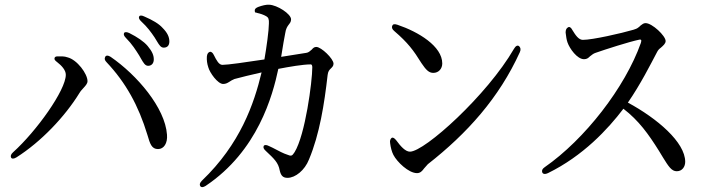

<svg xmlns="http://www.w3.org/2000/svg" viewBox="-20 -766 3010 814"><path d="M570 -531 578 -517C588 -500 595 -487 608 -487C623 -487 632 -498 632 -514C632 -531 626 -547 606 -571C590 -590 562 -609 528 -626C517 -631 509 -631 506 -626C503 -620 506 -613 514 -605C540 -579 556 -553 570 -531ZM27 -98C30 -92 39 -92 50 -99C154 -165 255 -271 317 -372C323 -382 328 -386 333 -392C342 -402 351 -411 351 -422C351 -453 307 -513 266 -523C253 -528 237 -527 224 -527C217 -527 212 -525 211 -519C210 -513 214 -509 223 -502C241 -488 259 -469 259 -449C259 -384 135 -210 35 -120C26 -112 24 -104 27 -98ZM432 -502C513 -416 567 -319 605 -194C616 -156 623 -134 650 -134C675 -134 691 -159 688 -195C680 -309 561 -448 449 -525C438 -532 430 -532 426 -525C422 -517 424 -510 432 -502ZM579 -675C605 -651 620 -630 635 -608L646 -590C655 -575 662 -564 674 -564C690 -564 698 -574 698 -590C698 -609 690 -627 669 -648C654 -665 627 -681 592 -696C580 -702 572 -701 570 -696C567 -691 570 -683 579 -675Z M1060 -722C1060 -716 1061 -713 1063 -713C1065 -713 1068 -712 1071 -711C1084 -708 1097 -704 1109 -697C1118 -692 1121 -684 1120 -666C1120 -638 1110 -565 1101 -514C1022 -502 945 -491 923 -491C908 -491 898 -510 887 -532C882 -543 875 -548 869 -546C863 -544 858 -538 857 -526C856 -511 858 -496 863 -481C869 -458 903 -410 926 -410C937 -410 944 -414 952 -419C958 -423 966 -428 974 -431C996 -437 1048 -450 1089 -459C1057 -326 999 -156 836 0C827 9 825 17 829 23C833 29 841 29 852 22C1073 -126 1136 -361 1160 -474C1207 -483 1264 -493 1298 -493C1301 -493 1304 -489 1304 -481C1304 -420 1274 -194 1229 -121C1218 -104 1215 -103 1196 -111C1185 -114 1161 -126 1135 -140L1120 -147C1109 -153 1100 -152 1098 -147C1095 -141 1098 -134 1107 -126C1142 -93 1160 -77 1166 -43C1171 -22 1179 -12 1199 -12C1232 -12 1272 -44 1290 -90C1335 -197 1355 -325 1369 -448C1371 -464 1376 -469 1382 -475C1388 -481 1394 -486 1394 -496C1394 -517 1342 -567 1321 -567C1312 -567 1307 -562 1302 -556C1295 -550 1288 -543 1279 -542L1172 -525C1176 -547 1179 -567 1182 -586C1185 -601 1187 -615 1189 -624C1192 -645 1198 -653 1203 -660C1209 -668 1214 -673 1214 -684C1214 -707 1155 -745 1121 -746C1108 -747 1090 -742 1076 -737C1065 -733 1060 -728 1060 -722Z M1643 -657C1640 -650 1642 -642 1652 -634C1709 -585 1733 -553 1767 -498C1786 -470 1798 -457 1817 -457C1840 -457 1855 -475 1855 -497C1855 -570 1754 -631 1665 -661C1653 -665 1646 -664 1643 -657ZM1634 -159C1636 -142 1641 -122 1648 -109C1663 -80 1712 -32 1748 -32C1762 -32 1770 -41 1778 -52C1783 -58 1790 -66 1794 -70C1960 -200 2096 -351 2184 -545C2189 -556 2187 -564 2181 -570C2174 -576 2166 -571 2159 -559C2045 -362 1780 -123 1718 -123C1699 -123 1679 -145 1660 -171C1652 -181 1645 -185 1640 -181C1635 -177 1632 -169 1634 -159Z M2388 -650C2381 -646 2378 -639 2378 -628C2380 -611 2382 -597 2386 -586C2395 -560 2427 -515 2456 -515C2468 -515 2474 -520 2481 -527C2488 -532 2495 -539 2505 -542C2545 -556 2647 -589 2691 -598C2698 -599 2701 -597 2697 -584C2630 -395 2459 -175 2289 -57C2279 -50 2276 -43 2279 -35C2282 -28 2291 -26 2303 -32C2452 -105 2557 -218 2623 -305C2688 -255 2729 -198 2774 -126L2791 -98C2814 -61 2827 -40 2849 -40C2873 -40 2885 -60 2885 -80C2885 -163 2766 -264 2642 -331C2696 -409 2739 -495 2765 -544C2770 -554 2774 -558 2782 -564C2791 -572 2802 -581 2802 -592C2802 -614 2745 -668 2717 -668C2708 -668 2703 -663 2696 -658C2693 -655 2690 -652 2687 -650C2680 -644 2674 -643 2666 -640C2615 -625 2492 -597 2451 -597C2433 -597 2420 -617 2407 -638C2401 -650 2394 -654 2388 -650Z"/></svg>

Font: 寒蝉锦书宋 CompactLight
Style: Bold
Weight: 400
Width: 4
Designer: 寒蝉锦书宋{Warren} 思源宋体{Ryoko NISHIZUKA 西塚涼子 (kana & ideographs); Frank Grießhammer (Latin, Greek & Cyrillic); Wenlong ZHANG 
Foundry: Adobe & ChillType
Version: Version 2.000;Glyphs 3.1.1 (3135)